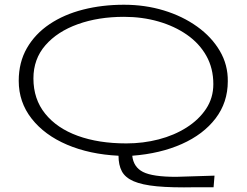

<svg xmlns="http://www.w3.org/2000/svg" viewBox="-20 -650 1040 810"><path d="M803 140Q705 142 642 136Q579 130 543.5 114.5Q508 99 494 72.5Q480 46 480 7Q358 1 263 -39.5Q168 -80 113.5 -149.5Q59 -219 59 -309Q59 -387 93.5 -447Q128 -507 189 -548Q250 -589 330.5 -609.5Q411 -630 503 -630Q592 -630 671 -606Q750 -582 811.5 -538Q873 -494 907.5 -435Q942 -376 941 -307Q941 -218 889.5 -150.5Q838 -83 747 -42.5Q656 -2 538 7Q543 55 583.5 75.5Q624 96 723 96L885 91L881 140ZM513 -45Q584 -45 649.5 -62Q715 -79 767 -112Q819 -145 849.5 -191Q880 -237 880 -295Q880 -362 850.5 -414.5Q821 -467 768.5 -503.5Q716 -540 648 -559.5Q580 -579 503 -579Q395 -579 308.5 -548Q222 -517 171.5 -459Q121 -401 121 -319Q121 -232 170.5 -170.5Q220 -109 308 -77Q396 -45 513 -45Z"/></svg>

Font: Inconsolata UltraExpanded Light
Style: Regular
Weight: 300
Width: 9
Monospace: yes
Designer: Raph Levien, Cyreal, Brenton Simpson
Foundry: Raph Levien, Cyreal, Google
Version: Version 3.001; ttfautohint (v1.8.2.53-6de2)